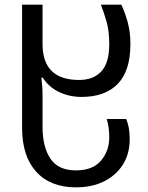

<svg xmlns="http://www.w3.org/2000/svg" viewBox="-20 -556 636 826"><path d="M307 250Q197 250 136 183Q75 116 75 -6V-536H163V-367Q163 -212 320 -212Q382 -212 416 -249Q450 -286 450 -365Q450 -421 439.5 -459Q429 -497 414 -536H502Q518 -502 529.5 -460Q541 -418 541 -367Q541 -251 486.5 -195Q432 -139 331 -139Q279 -139 234.5 -160Q190 -181 164 -222H158Q160 -205 161.5 -186Q163 -167 163 -147V-10Q163 75 196.5 126Q230 177 307 177Q379 177 414.5 135Q450 93 450 35Q450 -11 439 -44H523Q530 -27 534 -6.5Q538 14 538 43Q538 105 509 151.5Q480 198 428 224Q376 250 307 250Z"/></svg>

Font: Go Noto Current
Style: Regular
Weight: 400
Designer: Monotype Design Team
Foundry: Monotype Imaging Inc.
Version: Version 2.007; ttfautohint (v1.8) -l 8 -r 50 -G 200 -x 14 -D